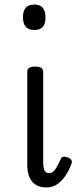

<svg xmlns="http://www.w3.org/2000/svg" viewBox="-20 -808 340 845"><path d="M185 17Q143 17 121.5 -8.5Q100 -34 100 -85V-493Q100 -504 108.5 -509.5Q117 -515 134 -515Q152 -515 161 -509.5Q170 -504 170 -493V-98Q170 -72 175.5 -59Q181 -46 196 -46Q206 -46 213.5 -52Q221 -58 229 -71.5Q237 -85 247 -107Q250 -116 258 -118Q266 -120 277 -115Q289 -112 293.5 -104.5Q298 -97 295 -89Q283 -55 266 -31.5Q249 -8 229 4.5Q209 17 185 17ZM131 -676Q106 -676 93.5 -690Q81 -704 81 -732Q81 -760 93.5 -774Q106 -788 131 -788Q156 -788 168 -774Q180 -760 180 -732Q181 -704 168.5 -690Q156 -676 131 -676Z"/></svg>

Font: Playwrite FR Moderne Light
Style: Regular
Weight: 300
Version: Version 1.002